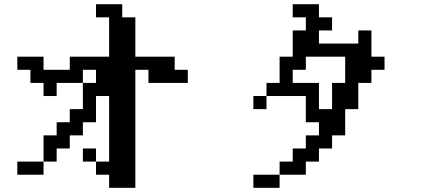

<svg xmlns="http://www.w3.org/2000/svg" viewBox="-20 -817 2040 915"><path d="M375 -46.9V-109.4H437.5V-46.9ZM62.5 -484.4V-546.9H187.5V-484.4H312.5V-546.9H500V-734.4H437.5V-796.9H562.5V-734.4H625V-546.9H812.5V-484.4H875V-421.9H687.5V-484.4H625V78.1H500V15.6H437.5V-46.9H500V-359.4H437.5V-234.4H375V-171.9H312.5V-109.4H250V-46.9H187.5V-171.9H250V-234.4H312.5V-296.9H375V-421.9H250V-359.4H187.5V-421.9H125V-484.4ZM62.5 15.6V-46.9H187.5V15.6ZM375 -421.9H437.5V-484.4H375Z M1375 -421.9H1500V-296.9H1562.5V-421.9H1625V-546.9H1437.5V-484.4H1375ZM1187.5 -296.9V-359.4H1250V-421.9H1312.5V-546.9H1375V-671.9H1437.5V-734.4H1375V-796.9H1500V-734.4H1562.5V-671.9H1500V-609.4H1687.5V-671.9H1750V-546.9H1812.5V-484.4H1750V-421.9H1687.5V-296.9H1625V-171.9H1562.5V-109.4H1500V-46.9H1437.5V15.6H1312.5V-46.9H1375V-109.4H1437.5V-171.9H1500V-234.4H1437.5V-359.4H1250V-296.9ZM1312.5 15.6V78.1H1187.5V15.6Z"/></svg>

Font: KH Dot Dougenzaka 16
Style: Regular
Weight: 400
Designer: Original version for X68000 by Keitarou Hiraki (http://hp.vector.co.jp/authors/VA000874/) / TrueType conversion by Homem
Version: Version 1.00.20150527